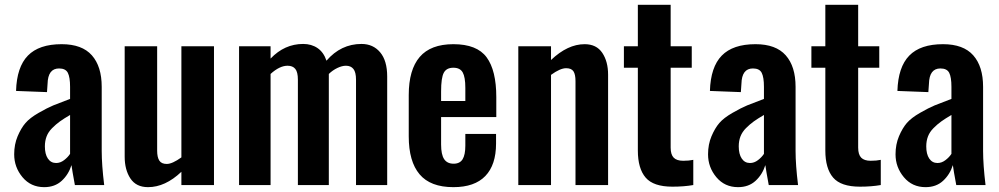

<svg xmlns="http://www.w3.org/2000/svg" viewBox="-20 -771 4164 800"><path d="M164.1 8.8Q108.4 8.8 73.7 -32.7Q39.1 -74.2 39.1 -127.9Q39.1 -169.4 53.5 -203.4Q67.9 -237.3 86.2 -258.5Q104.5 -279.8 141.1 -300.8Q177.7 -321.8 201.9 -331.8Q226.1 -341.8 272 -358.9V-409.2Q272 -449.2 262.7 -467.5Q253.4 -485.8 226.1 -485.8Q179.7 -485.8 178.2 -421.9L175.8 -387.2L46.9 -392.1Q49.8 -491.7 96.2 -539.3Q142.6 -586.9 236.8 -586.9Q321.8 -586.9 362.8 -540.5Q403.8 -494.1 403.8 -409.2V-142.1Q403.8 -84.5 414.1 0H292Q280.8 -60.5 277.8 -83Q265.6 -43.9 237.1 -17.6Q208.5 8.8 164.1 8.8ZM213.9 -91.8Q231.4 -91.8 247.1 -103.8Q262.7 -115.7 272 -129.9V-292Q246.1 -276.9 229.7 -265.1Q213.4 -253.4 197.5 -237.5Q181.6 -221.7 174.3 -202.9Q167 -184.1 167 -161.1Q167 -128.9 179.4 -110.4Q191.9 -91.8 213.9 -91.8Z M596.7 8.8Q547.4 8.8 523.4 -27.3Q499.5 -63.5 499.5 -118.2V-578.1H634.8V-143.1Q634.8 -115.7 643.8 -101.8Q652.8 -87.9 674.8 -87.9Q697.8 -87.9 735.8 -115.2V-578.1H871.6V0H735.8V-55.2Q668.5 8.8 596.7 8.8Z M976.1 0V-578.1H1107.4V-526.9Q1165.5 -587.9 1243.2 -587.9Q1277.8 -587.9 1303.2 -570.6Q1328.6 -553.2 1340.3 -518.1Q1400.4 -587.9 1486.3 -587.9Q1534.7 -587.9 1564 -553Q1593.3 -518.1 1593.3 -452.1V0H1463.4V-439Q1463.4 -470.2 1452.6 -483.6Q1441.9 -497.1 1421.4 -497.1Q1405.3 -497.1 1385.7 -487.8Q1366.2 -478.5 1350.1 -462.9V0H1221.2V-439Q1221.2 -470.7 1210.4 -483.9Q1199.7 -497.1 1178.2 -497.1Q1145 -497.1 1107.4 -462.9V0Z M1869.1 8.8Q1773.4 8.8 1728.3 -44.7Q1683.1 -98.1 1683.1 -203.1V-375Q1683.1 -480.5 1728.8 -533.7Q1774.4 -586.9 1869.1 -586.9Q1967.3 -586.9 2007.6 -532.2Q2047.9 -477.5 2047.9 -366.2V-283.2H1817.9V-168.9Q1817.9 -127 1830.6 -107.9Q1843.3 -88.9 1870.1 -88.9Q1896 -88.9 1907.5 -107.4Q1918.9 -126 1918.9 -164.1V-212.9H2046.9V-172.9Q2046.9 -84 2002.2 -37.6Q1957.5 8.8 1869.1 8.8ZM1817.9 -350.1H1918.9V-404.8Q1918.9 -449.7 1908 -469.2Q1897 -488.8 1869.1 -488.8Q1840.3 -488.8 1829.1 -467.8Q1817.9 -446.8 1817.9 -390.1Z M2139.6 0V-578.1H2275.9V-521Q2345.2 -586.9 2416 -586.9Q2465.3 -586.9 2489.5 -550.8Q2513.7 -514.6 2513.7 -460V0H2377.9V-433.1Q2377.9 -460.9 2369.4 -473.9Q2360.8 -486.8 2338.9 -486.8Q2314 -486.8 2275.9 -459V0Z M2781.7 6.8Q2702.6 6.8 2670.2 -31Q2637.7 -68.8 2637.7 -144V-488.8H2579.6V-578.1H2637.7V-751H2774.4V-578.1H2862.3V-488.8H2774.4V-155.8Q2774.4 -127 2787.1 -114Q2799.8 -101.1 2826.7 -101.1Q2851.1 -101.1 2868.7 -105V0Q2830.1 6.8 2781.7 6.8Z M3055.2 8.8Q2999.5 8.8 2964.8 -32.7Q2930.2 -74.2 2930.2 -127.9Q2930.2 -169.4 2944.6 -203.4Q2959 -237.3 2977.3 -258.5Q2995.6 -279.8 3032.2 -300.8Q3068.8 -321.8 3093 -331.8Q3117.2 -341.8 3163.1 -358.9V-409.2Q3163.1 -449.2 3153.8 -467.5Q3144.5 -485.8 3117.2 -485.8Q3070.8 -485.8 3069.3 -421.9L3066.9 -387.2L2938 -392.1Q2940.9 -491.7 2987.3 -539.3Q3033.7 -586.9 3127.9 -586.9Q3212.9 -586.9 3253.9 -540.5Q3294.9 -494.1 3294.9 -409.2V-142.1Q3294.9 -84.5 3305.2 0H3183.1Q3171.9 -60.5 3168.9 -83Q3156.7 -43.9 3128.2 -17.6Q3099.6 8.8 3055.2 8.8ZM3105 -91.8Q3122.6 -91.8 3138.2 -103.8Q3153.8 -115.7 3163.1 -129.9V-292Q3137.2 -276.9 3120.8 -265.1Q3104.5 -253.4 3088.6 -237.5Q3072.8 -221.7 3065.4 -202.9Q3058.1 -184.1 3058.1 -161.1Q3058.1 -128.9 3070.6 -110.4Q3083 -91.8 3105 -91.8Z M3563 6.8Q3483.9 6.8 3451.4 -31Q3418.9 -68.8 3418.9 -144V-488.8H3360.8V-578.1H3418.9V-751H3555.7V-578.1H3643.6V-488.8H3555.7V-155.8Q3555.7 -127 3568.4 -114Q3581.1 -101.1 3607.9 -101.1Q3632.3 -101.1 3649.9 -105V0Q3611.3 6.8 3563 6.8Z M3836.4 8.8Q3780.8 8.8 3746.1 -32.7Q3711.4 -74.2 3711.4 -127.9Q3711.4 -169.4 3725.8 -203.4Q3740.2 -237.3 3758.5 -258.5Q3776.9 -279.8 3813.5 -300.8Q3850.1 -321.8 3874.3 -331.8Q3898.4 -341.8 3944.3 -358.9V-409.2Q3944.3 -449.2 3935.1 -467.5Q3925.8 -485.8 3898.4 -485.8Q3852.1 -485.8 3850.6 -421.9L3848.1 -387.2L3719.2 -392.1Q3722.2 -491.7 3768.6 -539.3Q3814.9 -586.9 3909.2 -586.9Q3994.1 -586.9 4035.2 -540.5Q4076.2 -494.1 4076.2 -409.2V-142.1Q4076.2 -84.5 4086.4 0H3964.4Q3953.1 -60.5 3950.2 -83Q3938 -43.9 3909.4 -17.6Q3880.9 8.8 3836.4 8.8ZM3886.2 -91.8Q3903.8 -91.8 3919.4 -103.8Q3935.1 -115.7 3944.3 -129.9V-292Q3918.5 -276.9 3902.1 -265.1Q3885.7 -253.4 3869.9 -237.5Q3854 -221.7 3846.7 -202.9Q3839.4 -184.1 3839.4 -161.1Q3839.4 -128.9 3851.8 -110.4Q3864.3 -91.8 3886.2 -91.8Z"/></svg>

Font: Oswald Medium
Style: Regular
Weight: 500
Designer: Vernon Adams
Foundry: Vernon Adams
Version: Version 4.103